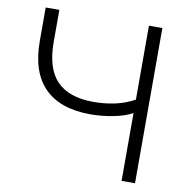

<svg xmlns="http://www.w3.org/2000/svg" viewBox="-79 -782 841 859"><g transform="rotate(10 341.5 -352.5)"><path d="M529 0V-308Q494 -289 442.5 -279Q391 -269 339 -269Q202 -269 131 -340.5Q60 -412 60 -553V-705H122V-559Q122 -439 177 -382.5Q232 -326 343 -326Q393 -326 440 -336Q487 -346 529 -369V-705H590V0Z"/></g></svg>

Font: Winston Light
Style: Regular
Weight: 300
Designer: Original fonts by Vernon Adams / Changes by Cristiano Sobral
Foundry: Original fonts by Vernon Adams / Changes by Cristiano Sobral
Version: Version 2.503;July 17, 2020;FontCreator 13.0.0.2655 64-bit